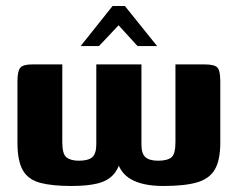

<svg xmlns="http://www.w3.org/2000/svg" viewBox="-20 -613 789 638"><path d="M217 5Q153 5 113.5 -5.5Q74 -16 56 -47Q38 -78 38 -139V-343Q38 -377 47.5 -388Q57 -399 87 -399H187V-140Q187 -101 201 -90Q215 -79 242 -79Q273 -79 286.5 -90.5Q300 -102 300 -134V-399H450V-133Q450 -102 463.5 -90.5Q477 -79 505 -79Q536 -79 549.5 -90Q563 -101 563 -141V-399H659Q693 -399 702.5 -388.5Q712 -378 712 -343V-139Q712 -81 694 -50Q676 -19 635 -7Q594 5 523 5Q454 5 415 -17.5Q376 -40 367 -88H383Q375 -53 356.5 -32.5Q338 -12 304.5 -3.5Q271 5 217 5ZM248 -460 354 -593H395L502 -460H437L374 -529L309 -460Z"/></svg>

Font: r_Genos
Style: Bold
Weight: 700
Designer: Robert E. Leuschke
Foundry: Robert E. Leuschke
Version: Version 2.000;June 29, 2024;FontCreator 14.0.0.2814 32-bit